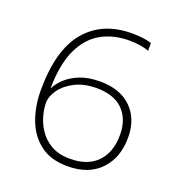

<svg xmlns="http://www.w3.org/2000/svg" viewBox="-123 -857 819 879"><g transform="rotate(20 286.0 -417.5)"><path d="M68 -366Q68 -563 148.5 -658.5Q229 -754 372 -754Q401 -754 425 -751Q449 -748 468 -742V-704Q450 -711 425.5 -715Q401 -719 373 -719Q295 -719 236 -686Q177 -653 143 -581.5Q109 -510 107 -392H109Q122 -418 148.5 -442Q175 -466 215 -481.5Q255 -497 311 -497Q408 -497 463 -443.5Q518 -390 518 -299Q518 -201 461 -141Q404 -81 301 -81Q219 -81 167.5 -120.5Q116 -160 92 -225Q68 -290 68 -366ZM301 -117Q386 -117 432.5 -165Q479 -213 479 -298Q479 -374 435 -418.5Q391 -463 306 -463Q245 -463 201 -440.5Q157 -418 133.5 -385Q110 -352 110 -320Q110 -294 119 -259.5Q128 -225 149.5 -192.5Q171 -160 208 -138.5Q245 -117 301 -117Z"/></g></svg>

Font: Noto Sans Telugu UI ExtraLight
Style: Regular
Weight: 200
Designer: Jelle Bosma - Monotype Design Team
Foundry: Monotype Imaging Inc.
Version: Version 2.005; ttfautohint (v1.8.4.7-5d5b)